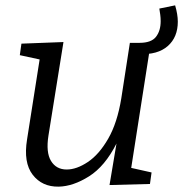

<svg xmlns="http://www.w3.org/2000/svg" viewBox="-20 -688 684 717"><path d="M199 9Q137 10 102 -35.5Q67 -81 81 -167L128 -466L54 -482L60 -525L217 -531L161 -182Q151 -119 170.5 -87Q190 -55 229 -55Q266 -55 308 -83Q350 -111 384 -170Q418 -229 433 -321L465 -528H543L470 -61L546 -44L540 -1L389 3L415 -152Q372 -67 312.5 -29.5Q253 8 199 9ZM500 -486 501 -528Q545 -528 562.5 -550.5Q580 -573 580 -609Q580 -621 578.5 -632.5Q577 -644 575 -656L634 -668Q644 -634 644 -607Q644 -549 606.5 -516Q569 -483 500 -486Z"/></svg>

Font: Bitter
Style: Italic
Weight: 400
Italic angle: -9°
Designer: Sol Matas, and Bitter project Authors
Foundry: Sol Matas
Version: Version 2.001